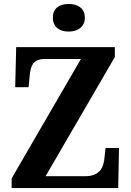

<svg xmlns="http://www.w3.org/2000/svg" viewBox="-20 -953 665 973"><path d="M328 -793C372 -793 410 -815 410 -863C410 -913 372 -933 328 -933C283 -933 248 -913 248 -863C248 -815 283 -793 328 -793ZM39 0H579L583 -203H515L510 -158C506 -108 489 -60 411 -60H211L562 -664V-714H62L57 -511H125L130 -564C134 -618 147 -654 206 -654H390L39 -49Z"/></svg>

Font: Noto Serif Myanmar SemiCondensed
Style: Bold
Weight: 700
Width: 4
Designer: Ben Mitchell and the Monotype Design Team
Foundry: Monotype Imaging Inc.
Version: Version 2.106